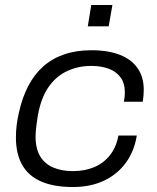

<svg xmlns="http://www.w3.org/2000/svg" viewBox="-20 -740 630 772"><path d="M273 12Q197 12 146 -10Q95 -32 69.5 -76.5Q44 -121 44 -188Q44 -212 47 -237Q50 -262 56 -287Q69 -347 93.5 -394Q118 -441 154 -473Q190 -505 238.5 -521.5Q287 -538 348 -538Q415 -538 462 -519.5Q509 -501 533.5 -465.5Q558 -430 558 -379Q558 -368 557 -356Q556 -344 554 -331H478Q480 -341 481 -350Q482 -359 482 -368Q482 -405 465 -428.5Q448 -452 417.5 -463.5Q387 -475 347 -475Q295 -475 250.5 -454.5Q206 -434 175.5 -390.5Q145 -347 132 -275Q129 -254 127 -239.5Q125 -225 124 -213.5Q123 -202 123 -192Q123 -142 141.5 -111.5Q160 -81 194 -66.5Q228 -52 273 -52Q321 -52 359 -68Q397 -84 422.5 -116.5Q448 -149 456 -195H530Q520 -132 486 -85.5Q452 -39 398 -13.5Q344 12 273 12ZM333 -634 347 -720H432L417 -634Z"/></svg>

Font: Archivo SemiExpanded Light
Style: Italic
Weight: 300
Width: 6
Italic angle: -10°
Designer: Hector Gatti
Foundry: Omnibus-Type
Version: Version 2.001